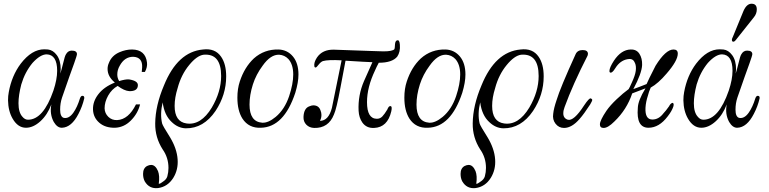

<svg xmlns="http://www.w3.org/2000/svg" viewBox="-20 -674 4117 1028"><path d="M431 -147Q421 -104 400 -64Q363 8 312 10Q287 11 268 -21Q245 -63 255 -115Q234 -59 196 -24.5Q158 10 119 10Q76 10 48 -38Q24 -79 23 -137Q23 -161 27 -181Q43 -269 91 -333Q150 -410 217 -410Q230 -410 237 -409Q264 -406 284 -379Q305 -351 305 -303Q305 -294 303 -280Q308 -295 319 -339Q327 -374 333 -383Q344 -403 364 -403Q392 -403 392 -384Q392 -377 377 -335Q358 -284 312 -151Q302 -121 302 -87Q302 -49 321 -43Q349 -37 373 -71Q394 -101 408 -147Q413 -161 421 -161Q433 -161 431 -147ZM266 -189Q286 -249 286 -295Q286 -381 230 -383Q196 -383 154 -337Q113 -287 94 -222Q79 -164 79 -121Q79 -72 100 -49Q113 -33 130 -33Q212 -33 266 -189Z M767 -339Q770 -315 756 -289H739Q739 -290 741 -313Q744 -368 693 -370Q647 -370 621 -322Q608 -300 608 -275Q608 -256 618 -240Q651 -250 670 -249Q696 -245 708 -236.5Q720 -228 718 -214Q715 -185 672 -186Q645 -188 610 -214Q578 -196 559 -162Q540 -128 540 -94Q541 -67 560 -48.5Q579 -30 607 -31Q668 -34 708 -115H730Q718 -66 680 -28Q644 8 596 10Q544 11 512 -16.5Q480 -44 478 -86Q476 -130 506.5 -169.5Q537 -209 595 -232Q556 -264 556 -305Q556 -322 563 -337Q578 -377 621 -395Q654 -409 687 -409Q759 -408 767 -339Z M1191 -265Q1191 -166 1134 -80Q1070 14 975 13Q933 12 899 -21Q860 -57 851 -126Q836 -64 848 -13Q851 -1 891 62Q927 122 931 179Q935 234 908 278Q878 326 826 333Q779 338 755 297Q746 280 746 257Q746 227 767 215Q779 209 789 209Q812 209 826 242Q836 268 830 310Q837 311 852 299Q871 287 876 270Q882 248 882 225Q882 170 851 126Q810 62 811 -13Q812 -109 858 -217Q931 -397 1067 -409Q1132 -417 1164 -370Q1191 -331 1191 -265ZM1070 -381Q1034 -376 993 -326Q950 -274 931 -202Q915 -151 915 -107Q915 -22 979 -13Q1056 -2 1114 -98Q1164 -183 1164 -267Q1164 -328 1140.5 -356.5Q1117 -385 1070 -381Z M1561 -177Q1500 7 1377 10Q1312 13 1278 -39Q1251 -82 1251 -151Q1251 -199 1264 -238Q1289 -314 1339 -361Q1395 -411 1472 -409Q1519 -407 1548.5 -371.5Q1578 -336 1578 -275Q1578 -233 1561 -177ZM1528 -159Q1550 -225 1550 -275Q1550 -329 1524 -358Q1504 -379 1475 -381Q1429 -383 1386 -322Q1351 -275 1334 -222Q1316 -165 1316 -114Q1316 -22 1384 -17Q1416 -15 1456 -48Q1504 -88 1528 -159Z M2121 -434Q2124 -396 2107 -371Q2080 -338 2008 -338Q1996 -316 1988 -297Q1945 -207 1945 -127Q1945 -38 1998 -38Q2015 -38 2027 -50.5Q2039 -63 2054 -88Q2056 -93 2057 -95Q2058 -97 2060.5 -100.5Q2063 -104 2065.5 -105Q2068 -106 2071 -106Q2081 -105 2075 -78Q2055 8 1983 11Q1942 13 1920 -18Q1902 -44 1900 -81Q1896 -164 1929 -240L1974 -341Q1940 -342 1830 -349L1803 -206Q1781 -88 1768 -61Q1739 13 1662 11Q1636 10 1620 -6.5Q1604 -23 1605 -48Q1607 -95 1637 -105Q1649 -110 1657 -110Q1687 -110 1696 -83Q1701 -71 1701 -59Q1701 -41 1693 -27Q1739 -27 1757 -96Q1801 -310 1809 -351Q1737 -355 1709 -347Q1698 -343 1686.5 -328.5Q1675 -314 1672 -313Q1664 -311 1663 -320Q1660 -340 1677 -366Q1707 -410 1769 -408Q1813 -407 1968 -401L2033 -399Q2082 -399 2092 -411Q2094 -416 2095 -438Q2097 -457 2107 -458Q2113 -460 2116.5 -454Q2120 -448 2121 -434Z M2455 -177Q2394 7 2271 10Q2206 13 2172 -39Q2145 -82 2145 -151Q2145 -199 2158 -238Q2183 -314 2233 -361Q2289 -411 2366 -409Q2413 -407 2442.5 -371.5Q2472 -336 2472 -275Q2472 -233 2455 -177ZM2422 -159Q2444 -225 2444 -275Q2444 -329 2418 -358Q2398 -379 2369 -381Q2323 -383 2280 -322Q2245 -275 2228 -222Q2210 -165 2210 -114Q2210 -22 2278 -17Q2310 -15 2350 -48Q2398 -88 2422 -159Z M2891 -265Q2891 -166 2834 -80Q2770 14 2675 13Q2633 12 2599 -21Q2560 -57 2551 -126Q2536 -64 2548 -13Q2551 -1 2591 62Q2627 122 2631 179Q2635 234 2608 278Q2578 326 2526 333Q2479 338 2455 297Q2446 280 2446 257Q2446 227 2467 215Q2479 209 2489 209Q2512 209 2526 242Q2536 268 2530 310Q2537 311 2552 299Q2571 287 2576 270Q2582 248 2582 225Q2582 170 2551 126Q2510 62 2511 -13Q2512 -109 2558 -217Q2631 -397 2767 -409Q2832 -417 2864 -370Q2891 -331 2891 -265ZM2770 -381Q2734 -376 2693 -326Q2650 -274 2631 -202Q2615 -151 2615 -107Q2615 -22 2679 -13Q2756 -2 2814 -98Q2864 -183 2864 -267Q2864 -328 2840.5 -356.5Q2817 -385 2770 -381Z M3143 -147Q3151 -144 3151 -138Q3151 -134 3140 -115Q3107 -64 3084 -38Q3042 11 3000 11Q2972 11 2954.5 -11.5Q2937 -34 2942 -65Q2945 -94 2960 -138Q2979 -202 3062 -384Q3072 -406 3100 -406Q3128 -406 3128 -385Q3128 -382 3126 -376Q3047 -222 3003 -101Q2996 -83 2996 -67Q2996 -41 3020 -33Q3052 -24 3107 -109Q3121 -130 3130 -139.5Q3139 -149 3143 -147Z M3609 -387Q3609 -349 3549 -280Q3504 -227 3464 -205Q3454 -183 3449 -162Q3438 -129 3436 -97Q3433 -34 3473 -34Q3507 -34 3532 -67Q3544 -79 3563 -106Q3565 -111 3569 -115.5Q3573 -120 3577 -122Q3581 -124 3582 -123Q3590 -120 3585 -103Q3577 -79 3555 -51Q3509 10 3452 10Q3386 10 3395 -96Q3396 -136 3436 -201L3365 -174Q3336 -87 3269 -23Q3235 11 3212 11Q3192 11 3192 -8Q3192 -29 3227 -81Q3247 -110 3282 -143Q3317 -176 3346 -197Q3351 -205 3363 -232Q3381 -271 3384 -295Q3387 -320 3380 -336Q3371 -360 3348 -358Q3309 -355 3282 -320L3267 -298Q3257 -285 3250 -285Q3243 -285 3243 -294Q3243 -312 3267 -349Q3306 -408 3357 -409Q3388 -410 3403.5 -386Q3419 -362 3418 -326Q3416 -281 3371 -197Q3405 -209 3442 -224Q3450 -244 3490 -322Q3544 -409 3586 -409Q3609 -409 3609 -387Z M4047 -147Q4037 -104 4016 -64Q3979 8 3928 10Q3903 11 3884 -21Q3861 -63 3871 -115Q3850 -59 3812 -24.5Q3774 10 3735 10Q3692 10 3664 -38Q3640 -79 3639 -137Q3639 -161 3643 -181Q3659 -269 3707 -333Q3766 -410 3833 -410Q3846 -410 3853 -409Q3880 -406 3900 -379Q3921 -351 3921 -303Q3921 -294 3919 -280Q3924 -295 3935 -339Q3943 -374 3949 -383Q3960 -403 3980 -403Q4008 -403 4008 -384Q4008 -377 3993 -335Q3974 -284 3928 -151Q3918 -121 3918 -87Q3918 -49 3937 -43Q3965 -37 3989 -71Q4010 -101 4024 -147Q4029 -161 4037 -161Q4049 -161 4047 -147ZM3882 -189Q3902 -249 3902 -295Q3902 -381 3846 -383Q3812 -383 3770 -337Q3729 -287 3710 -222Q3695 -164 3695 -121Q3695 -72 3716 -49Q3729 -33 3746 -33Q3828 -33 3882 -189ZM4032 -624Q4032 -600 4016 -581L3919 -459Q3911 -449 3904 -451Q3893 -456 3904 -477L3961 -616Q3978 -654 4004 -654Q4032 -654 4032 -624Z"/></svg>

Font: GFS Solomos
Style: Regular
Weight: 400
Designer: George D. Matthiopoulos
Foundry: George D. Matthiopoulos
Version: Version 1.000